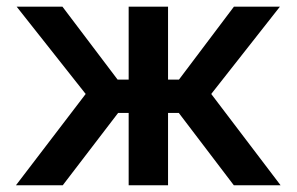

<svg xmlns="http://www.w3.org/2000/svg" viewBox="-20 -549 879 569"><path d="M27.3 0 233.9 -270.5 29.3 -529.3H165L328.6 -313H361.3V-529.3H478V-313H510.3L673.3 -529.3H809.6L606 -270.5L811.5 0H672.9L509.8 -214.4H478V0H361.3V-214.4H330.1L166 0Z"/></svg>

Font: Inter Cardless Tabular Medium
Style: Regular
Weight: 500
Designer: Rasmus Andersson
Foundry: rsms
Version: Version 4.000;git-4fc901f